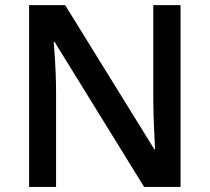

<svg xmlns="http://www.w3.org/2000/svg" viewBox="-20 -734 823 754"><path d="M689 0H545.9L194.8 -568.8H190.9L193.4 -537.1Q200.2 -446.3 200.2 -371.1V0H94.2V-713.9H235.8L585.9 -147.9H588.9Q587.9 -159.2 585 -229.7Q582 -300.3 582 -339.8V-713.9H689Z"/></svg>

Font: f0_1792           
Style: Regular
Weight: 600
Foundry: Ascender Corporation
Version: Version 1.10